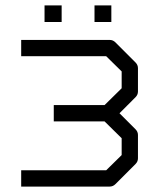

<svg xmlns="http://www.w3.org/2000/svg" viewBox="-20 -739 580 707"><path d="M144 -719H207V-658H144ZM328 -719H390V-658H328ZM58 -52V-112H371L428 -168V-230L365 -292H178V-352H365L428 -414V-476L371 -532H58V-592H384Q396 -592 405 -583L479 -509Q488 -500 488 -488V-402Q488 -390 479 -381L420 -322L479 -263Q488 -254 488 -242V-156Q488 -144 479 -135L405 -61Q396 -52 384 -52Z"/></svg>

Font: ibm3270
Style: Regular
Weight: 400
Monospace: yes
Version: Version 2.0.3